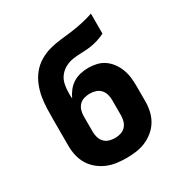

<svg xmlns="http://www.w3.org/2000/svg" viewBox="-173 -863 946 998"><g transform="rotate(-30 300.0 -363.5)"><path d="M300 8Q271 8 241.5 4Q212 0 185 -11.5Q158 -23 135 -42Q112 -61 97 -86Q82 -111 75.5 -140Q69 -169 69 -198V-351Q69 -385 70 -419.5Q71 -454 76.5 -487.5Q82 -521 95 -553.5Q108 -586 129.5 -612.5Q151 -639 181 -657Q211 -675 244.5 -684Q278 -693 312 -696.5Q346 -700 380 -704.5Q414 -709 447.5 -716.5Q481 -724 514 -735V-615Q492 -604 468 -596.5Q444 -589 419 -586Q394 -583 369 -582.5Q344 -582 319.5 -578.5Q295 -575 272.5 -563.5Q250 -552 234.5 -532.5Q219 -513 213.5 -488Q208 -463 208 -438Q208 -429 208 -420Q208 -411 209 -402Q219 -424 234 -443Q249 -462 269 -474.5Q289 -487 313 -492.5Q337 -498 360 -498Q386 -498 411 -492Q436 -486 456.5 -471.5Q477 -457 492 -436Q507 -415 516 -391.5Q525 -368 528 -342.5Q531 -317 531 -292V-198Q531 -169 524.5 -140Q518 -111 503 -86Q488 -61 465 -42Q442 -23 415 -11.5Q388 0 358.5 4Q329 8 300 8ZM300 -112Q317 -112 334 -117Q351 -122 363 -134.5Q375 -147 380 -164Q385 -181 385 -198V-292Q385 -309 380 -326Q375 -343 363 -355.5Q351 -368 334 -373Q317 -378 300 -378Q283 -378 266 -373Q249 -368 237 -355.5Q225 -343 220 -326Q215 -309 215 -292V-198Q215 -181 220 -164Q225 -147 237 -134.5Q249 -122 266 -117Q283 -112 300 -112Z"/></g></svg>

Font: Iosevka Aile Heavy
Style: Regular
Weight: 900
Designer: Belleve Invis
Foundry: Belleve Invis
Version: Version 31.1.0; ttfautohint (v1.8.4)